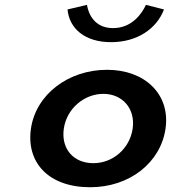

<svg xmlns="http://www.w3.org/2000/svg" viewBox="-20 -796 756 806"><path d="M592.5 -775.6C578 -743.5 536.7 -678 454.7 -678C373.4 -678 350.6 -741.8 345 -775.6L263.5 -756.3C270.9 -676.4 335.7 -619 446.2 -619C556.2 -619 637.6 -675.4 668.4 -756.3ZM109.9 -256C89.4 -113.6 184 -10 358.4 -10C524.7 -10 654.4 -113.9 674.9 -256C695.6 -399.6 589 -503 429.5 -503C266.8 -503 130.6 -399.5 109.9 -256ZM247.9 -256C260.1 -340.7 333.7 -402 413.9 -402C493.3 -402 549.1 -340.6 536.9 -256C524.9 -172.8 454.4 -111 372 -111C286.7 -111 235.9 -173.1 247.9 -256Z"/></svg>

Font: Hussar Ekologiczny
Style: Regular
Weight: 400
Foundry: Cannot Into Space Fonts
Version: Version 0.97